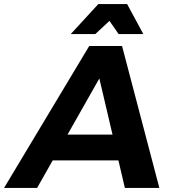

<svg xmlns="http://www.w3.org/2000/svg" viewBox="-77 -927 856 947"><path d="M630 -759H508L463 -824L393 -759H272L408 -907H550ZM709 0H539L507 -136H183L106 0H-57L363 -700H525ZM478 -263 413 -540 256 -263Z"/></svg>

Font: Argentum Sans SemiBold
Style: Italic
Weight: 600
Italic angle: -11°
Designer: Julieta Ulanovsky (font), Cristiano Sobral (main changes and remaster)
Foundry: Julieta Ulanovsky (font), Cristiano Sobral (main changes and remaster)
Version: Version 2.007;June 15, 2022;FontCreator 14.0.0.2814 64-bit; 